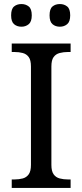

<svg xmlns="http://www.w3.org/2000/svg" viewBox="-20 -929 407 949"><path d="M38 0V-42H51Q74 -42 92.5 -47Q111 -52 122 -67.5Q133 -83 133 -114V-600Q133 -632 122 -647Q111 -662 92.5 -667Q74 -672 51 -672H38V-714H329V-672H316Q294 -672 275 -667Q256 -662 245 -647Q234 -632 234 -600V-114Q234 -83 245 -67.5Q256 -52 275 -47Q294 -42 316 -42H329V0ZM276 -797Q254 -797 239.5 -809.5Q225 -822 225 -853Q225 -885 239.5 -897Q254 -909 276 -909Q297 -909 312 -897Q327 -885 327 -853Q327 -822 312 -809.5Q297 -797 276 -797ZM86 -797Q64 -797 49.5 -809.5Q35 -822 35 -853Q35 -885 49.5 -897Q64 -909 86 -909Q107 -909 122 -897Q137 -885 137 -853Q137 -822 122 -809.5Q107 -797 86 -797Z"/></svg>

Font: Noto Serif Malayalam
Style: Regular
Weight: 400
Designer: Indian type Foundry, Jelle Bosma, Monotype Design Team
Foundry: Monotype Imaging Inc.
Version: Version 2.103